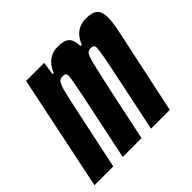

<svg xmlns="http://www.w3.org/2000/svg" viewBox="-150 -660 802 802"><g transform="rotate(-45 251.0 -259.0)"><path d="M89 -510H196L187 -452H194Q221 -518 284 -518Q322 -518 337 -503Q352 -488 353 -452H360Q386 -518 450 -518Q488 -518 503.5 -503Q519 -488 519 -452Q519 -429 506 -367L428 0H317L377 -287Q396 -378 396 -399Q396 -409 391.5 -412.5Q387 -416 376 -416Q362 -416 355 -406Q348 -396 340.5 -366Q333 -336 314 -250L261 0H150L210 -287Q229 -376 230 -399Q230 -410 225.5 -413Q221 -416 209 -416Q195 -416 187.5 -405Q180 -394 172 -362.5Q164 -331 147 -250L94 0H-17Z"/></g></svg>

Font: Saira Ultra Condensed ExtraBold
Style: Italic
Weight: 800
Width: 1
Italic angle: -12°
Designer: Hector Gatti with collaboration of the Omnibus-Type team
Foundry: Omnibus-Type
Version: Version 1.001; ttfautohint (v1.8)